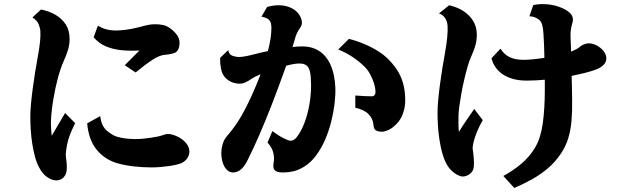

<svg xmlns="http://www.w3.org/2000/svg" viewBox="-20 -829 3040 943"><path d="M181.2 -782.2Q219.7 -774.9 251.5 -756.8Q283.2 -738.8 302.5 -709.5Q321.8 -680.2 321.8 -638.2Q321.8 -611.3 314.7 -586.4Q307.6 -561.5 292 -526.9Q276.9 -493.2 263.9 -444.1Q251 -395 242.2 -342.8Q239.3 -326.2 236.3 -304.2Q233.4 -282.2 231.7 -261.5Q230 -240.7 230 -227.1Q230 -215.8 231 -197.3Q231.9 -178.7 233.9 -162.1L299.8 -273.9L349.1 -224.1Q333.5 -192.9 323.2 -166.3Q313 -139.6 309.1 -117.2Q307.1 -104.5 304.4 -87.4Q301.8 -70.3 304.2 -55.2Q305.7 -43 306.9 -32.5Q308.1 -22 308.1 -4.9Q308.1 18.1 300 31.7Q292 45.4 280.3 51.3Q268.6 57.1 256.8 57.1Q235.8 57.1 211.9 41Q188 24.9 170.9 -8.8Q159.2 -31.2 151.4 -60.8Q143.6 -90.3 138.4 -123.5Q133.3 -156.7 131.1 -190.7Q128.9 -224.6 128.9 -255.9Q128.9 -283.2 132.3 -319.8Q135.7 -356.4 141.1 -396.7Q146.5 -437 152.8 -476.1Q159.2 -515.1 165 -546.9Q173.3 -591.3 176.5 -622.8Q179.7 -654.3 178.2 -676.8Q177.2 -691.9 169.4 -710.7Q161.6 -729.5 139.2 -743.2ZM740.2 -710Q761.7 -710 779.1 -706.5Q796.4 -703.1 810.1 -693.8Q831.1 -680.2 846.4 -660.9Q861.8 -641.6 861.8 -619.1Q861.8 -600.6 856 -587.6Q850.1 -574.7 838.9 -569.8Q830.1 -566.4 818.1 -563.7Q806.2 -561 792 -560.1Q765.1 -558.6 730.2 -536.1Q695.3 -513.7 646 -473.1L592.8 -508.8L665 -581.1Q616.7 -578.1 574.2 -582.8Q531.7 -587.4 497.6 -602.5Q463.4 -617.7 439.9 -646L460.9 -703.1Q498 -679.2 549.8 -679.2Q568.4 -679.2 595.2 -682.4Q622.1 -685.5 651.9 -692.9Q676.3 -699.2 698 -704.6Q719.7 -710 740.2 -710ZM472.2 -258.8Q475.6 -231.9 484.1 -214.6Q492.7 -197.3 506.6 -185.5Q520.5 -173.8 540 -163.1Q547.9 -159.2 563.7 -155Q579.6 -150.9 601.1 -148.4Q622.6 -146 646 -146Q663.1 -146 684.1 -147.9Q705.1 -149.9 725.1 -153.1Q745.1 -156.2 758.8 -159.2Q765.6 -160.6 770.5 -162.4Q775.4 -164.1 782.2 -166Q788.1 -168.5 793.5 -169.7Q798.8 -170.9 805.2 -170.9Q816.9 -170.9 829.3 -167Q841.8 -163.1 854 -157.2Q878.9 -144.5 894.5 -125.5Q910.2 -106.4 910.2 -84Q910.2 -69.8 901.6 -54.7Q893.1 -39.6 875 -29.8Q866.2 -24.9 849.1 -20.8Q832 -16.6 810.3 -13.4Q788.6 -10.3 766.1 -8.5Q743.7 -6.8 724.1 -6.8Q679.2 -6.8 633.1 -12.2Q586.9 -17.6 547.9 -29.8Q488.8 -49.8 451.9 -97.4Q415 -145 408.2 -223.1Z M1462.9 -601.1Q1500.5 -601.1 1527.8 -589.1Q1555.2 -577.1 1574 -556.4Q1592.8 -535.6 1604 -509.5Q1615.2 -483.4 1620.6 -454.8Q1626 -426.3 1627 -398.9Q1628.4 -363.8 1623.3 -320.6Q1618.2 -277.3 1606.7 -231.4Q1595.2 -185.5 1576.7 -142.8Q1558.1 -100.1 1532.7 -65.7Q1507.3 -31.2 1475.1 -11.2Q1447.3 6.3 1421.4 12.2Q1395.5 18.1 1370.1 18.1Q1347.2 18.1 1336.2 12Q1325.2 5.9 1323.2 -5.4Q1321.3 -16.6 1324.2 -32.2Q1328.1 -52.2 1322.5 -77.9Q1316.9 -103.5 1293.9 -128.9L1317.9 -185.1Q1326.2 -178.7 1339.6 -169.7Q1353 -160.6 1368.2 -152.6Q1383.3 -144.5 1396 -140.1Q1418 -131.8 1437 -154.8Q1459.5 -183.6 1475.3 -225.6Q1491.2 -267.6 1499.5 -315.4Q1507.8 -363.3 1507.8 -409.2Q1507.8 -452.1 1502.7 -475.3Q1497.6 -498.5 1485.6 -507.6Q1473.6 -516.6 1453.1 -517.1Q1440.9 -517.6 1423.3 -514.6Q1405.8 -511.7 1385.7 -506.3Q1382.8 -498 1379.6 -489.3Q1376.5 -480.5 1373 -471.2Q1341.3 -382.8 1312.3 -308.6Q1283.2 -234.4 1255.1 -169.4Q1227.1 -104.5 1196.8 -43.9Q1184.1 -18.1 1171.4 -4.6Q1158.7 8.8 1147 13.4Q1135.3 18.1 1125 18.1Q1107.4 18.1 1094.5 5.4Q1081.5 -7.3 1074.2 -29.5Q1066.9 -51.8 1066.9 -80.1Q1066.9 -96.7 1073.2 -120.1Q1079.6 -143.6 1096.2 -162.1Q1136.7 -208.5 1167.7 -263.4Q1198.7 -318.4 1228 -386.2Q1236.8 -406.2 1244.6 -425.8Q1252.4 -445.3 1259.8 -464.4Q1228.5 -451.2 1216.8 -442.9Q1201.7 -432.1 1186.8 -425Q1171.9 -418 1157.2 -418Q1135.3 -418 1115.2 -427Q1095.2 -436 1081.1 -454.1Q1069.8 -468.3 1065.2 -493.2Q1060.5 -518.1 1061 -544.9L1101.1 -583Q1104 -565.9 1113.3 -559.6Q1122.6 -553.2 1142.1 -549.8Q1156.2 -547.9 1176.5 -551Q1196.8 -554.2 1223.1 -561Q1241.7 -565.9 1259.8 -570.3Q1277.8 -574.7 1295.9 -578.1Q1313 -643.6 1313 -691.9Q1313 -719.2 1302.2 -730.7Q1291.5 -742.2 1264.2 -747.1L1292 -794.9Q1326.7 -804.7 1357.9 -803Q1389.2 -801.3 1416 -787.1Q1438.5 -774.9 1450.7 -755.1Q1462.9 -735.4 1462.9 -716.8Q1462.9 -704.6 1453.1 -690.9Q1446.3 -682.1 1439.7 -668.5Q1433.1 -654.8 1430.2 -644Q1427.7 -635.3 1424.3 -623.8Q1420.9 -612.3 1416.5 -598.1Q1442.4 -601.1 1462.9 -601.1ZM1693.8 -638.2Q1732.4 -628.4 1768.8 -613Q1805.2 -597.7 1835.9 -578.4Q1866.7 -559.1 1888.2 -537.1Q1918.9 -505.9 1936.8 -474.6Q1954.6 -443.4 1962.4 -409.4Q1970.2 -375.5 1970.2 -335.9Q1970.2 -302.2 1959.2 -272Q1948.2 -241.7 1930.2 -223.1Q1908.2 -199.7 1888.7 -190.9Q1869.1 -182.1 1856.9 -182.1Q1838.4 -182.1 1826.9 -188.2Q1815.4 -194.3 1814 -216.8Q1812 -245.6 1790.3 -268.1Q1768.6 -290.5 1725.1 -299.8V-359.9Q1753.9 -357.9 1772 -356.9Q1790 -356 1807.1 -356Q1814.5 -356 1819.3 -361.8Q1824.2 -367.7 1824.2 -374Q1824.2 -396.5 1816.4 -421.1Q1808.6 -445.8 1796.1 -467.5Q1783.7 -489.3 1769 -502.9Q1744.1 -527.3 1710.9 -549.6Q1677.7 -571.8 1641.1 -585.9Z M2599.1 -804.2Q2632.8 -811 2667.5 -807.9Q2702.1 -804.7 2730 -793.9Q2758.8 -783.2 2776.4 -767.8Q2793.9 -752.4 2793.9 -733.9Q2793.9 -729 2793 -723.1Q2792 -717.3 2789.1 -708Q2785.6 -696.8 2783.4 -680.2Q2781.2 -663.6 2782.2 -644Q2783.2 -628.9 2783.7 -611.6Q2784.2 -594.2 2784.7 -575.7Q2798.8 -581.1 2810.8 -587.4Q2822.8 -593.8 2832 -602.1Q2838.9 -607.9 2851.1 -612.1Q2863.3 -616.2 2870.1 -616.2Q2891.6 -616.2 2911.9 -605.2Q2932.1 -594.2 2945.1 -577.1Q2958 -560.1 2958 -542Q2958 -524.9 2945.1 -511Q2932.1 -497.1 2908.2 -487.8Q2887.7 -480 2856.4 -471.9Q2825.2 -463.9 2787.6 -456.5Q2788.6 -427.2 2789.1 -397.9Q2789.6 -368.7 2790 -340.8Q2791 -283.2 2786.9 -235.6Q2782.7 -188 2770.3 -147.9Q2757.8 -107.9 2732.9 -71.8Q2706.1 -32.2 2670.4 -2Q2634.8 28.3 2593 51.5Q2551.3 74.7 2505.9 94.2L2452.1 35.2Q2498.5 10.3 2539.3 -23.7Q2580.1 -57.6 2607.9 -104Q2635.7 -150.4 2645.8 -222.9Q2655.8 -295.4 2655.8 -386.2V-437.5Q2609.9 -433.1 2566.9 -433.1Q2525.9 -433.1 2494.6 -442.9Q2463.4 -452.6 2441.9 -469.2Q2425.3 -481.9 2412.6 -500.5Q2399.9 -519 2394 -543L2438 -589.8Q2456.1 -561.5 2483.9 -547.9Q2511.2 -535.2 2550.8 -535.2Q2570.8 -535.2 2597.9 -537.8Q2625 -540.5 2653.8 -544.9Q2653.3 -577.6 2652.1 -608.2Q2650.9 -638.7 2648.9 -667Q2647.5 -690.4 2642.6 -708Q2637.7 -725.6 2624 -734.9Q2611.8 -743.2 2600.3 -746.1Q2588.9 -749 2580.1 -749ZM2186 -803.2Q2213.4 -796.9 2237.8 -784.9Q2262.2 -772.9 2280.8 -754.9Q2299.8 -736.8 2310.8 -712.9Q2321.8 -689 2321.8 -657.2Q2321.8 -630.4 2314.7 -605.5Q2307.6 -580.6 2292 -545.9Q2284.2 -528.3 2276.1 -500.2Q2268.1 -472.2 2260.3 -438.7Q2252.4 -405.3 2246.3 -371.6Q2240.2 -337.9 2236.3 -309.3Q2232.4 -280.8 2231.9 -262.2Q2231.4 -238.8 2231.7 -218.3Q2231.9 -197.8 2233.9 -181.2Q2252.4 -211.9 2273.2 -241.7Q2293.9 -271.5 2309.1 -293.9L2351.1 -238.8Q2333.5 -209 2322 -180.2Q2310.5 -151.4 2305.4 -129.2Q2300.3 -106.9 2301.8 -96.2Q2305.7 -68.4 2307.1 -49.1Q2308.6 -29.8 2307.1 -11.2Q2305.7 5.4 2296.6 16.4Q2287.6 27.3 2275.6 32.7Q2263.7 38.1 2252.9 38.1Q2243.7 38.1 2228.5 31Q2213.4 23.9 2198 9.3Q2182.6 -5.4 2170.9 -27.8Q2159.2 -50.3 2151.4 -79.8Q2143.6 -109.4 2138.4 -142.6Q2133.3 -175.8 2131.1 -209.7Q2128.9 -243.7 2128.9 -274.9Q2128.9 -302.2 2132.3 -338.9Q2135.7 -375.5 2141.1 -415.8Q2146.5 -456.1 2152.8 -495.1Q2159.2 -534.2 2165 -565.9Q2181.2 -655.3 2178.2 -702.1Q2177.7 -712.4 2174.1 -723.9Q2170.4 -735.4 2161.6 -746.1Q2152.8 -756.8 2136.2 -763.2Z"/></svg>

Font: BIZ UDMincho
Style: Bold
Weight: 700
Monospace: yes
Designer: TypeBank Co., Ltd.
Foundry: Morisawa Inc.
Version: Version 1.06